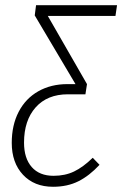

<svg xmlns="http://www.w3.org/2000/svg" viewBox="-20 -704 468 735"><path d="M422 -643H163L313 -382L307 -343H240Q161 -343 116.5 -293Q72 -243 72 -158Q72 -98 101.5 -64.5Q131 -31 185 -31Q229 -31 263.5 -47.5Q298 -64 335 -100L361 -73Q322 -31 280 -10Q238 11 183 11Q111 11 68 -35Q25 -81 25 -157Q25 -225 51.5 -276Q78 -327 126.5 -354.5Q175 -382 238 -382H269L113 -645L118 -684H428Z"/></svg>

Font: Fira Sans Extra Condensed ExtraLight
Style: Italic
Weight: 275
Width: 3
Italic angle: -8°
Designer: Carrois Corporate & Edenspiekermann AG
Foundry: Carrois Corporate GbR & Edenspiekermann AG
Version: Version 4.203